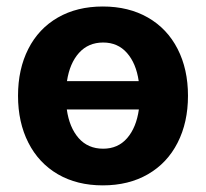

<svg xmlns="http://www.w3.org/2000/svg" viewBox="-20 -557 630 588"><path d="M35.2 -263.7Q35.2 -345.2 66.7 -407.2Q98.1 -469.2 157 -503.2Q215.8 -537.1 294.9 -537.1Q374 -537.1 433.1 -503.2Q492.2 -469.2 523.9 -407.2Q555.7 -345.2 555.7 -263.7Q555.7 -182.1 523.9 -119.9Q492.2 -57.6 433.1 -23.4Q374 10.7 294.9 10.7Q215.8 10.7 157.2 -23.4Q98.6 -57.6 66.9 -119.9Q35.2 -182.1 35.2 -263.7ZM405.3 -221.7H184.6Q192.4 -166.5 220.9 -134Q249.5 -101.6 295.9 -101.6Q341.3 -101.6 369.4 -134Q397.5 -166.5 405.3 -221.7ZM404.8 -308.6Q397 -362.8 368.9 -394.8Q340.8 -426.8 295.9 -426.8Q250.5 -426.8 221.9 -395Q193.4 -363.3 185.1 -308.6Z"/></svg>

Font: Pretendard
Style: Bold
Weight: 700
Designer: Base glyphs from Inter by Rasmus Andersson; Hangeul glyphs from Noto Sans CJK(Source Han Sans) by Jang Soo-young and Kan
Foundry: Kil Hyung-jin
Version: Version 1.309